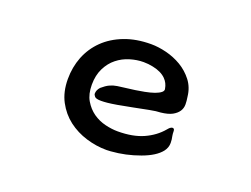

<svg xmlns="http://www.w3.org/2000/svg" viewBox="-87 -660 1174 897"><g transform="rotate(20 500.0 -212.0)"><path d="M776.4 -270Q776.4 -231.9 736.8 -210Q716.3 -198.7 679.2 -194.8H678.7Q661.6 -194.8 626.2 -188Q590.8 -181.2 549.8 -172.9Q508.8 -164.6 478.3 -159.4Q447.8 -154.3 430.7 -152.6Q413.6 -150.9 399.9 -150.9Q374.5 -150.9 367.7 -158.9Q360.8 -167 360.8 -172.9Q360.8 -190.4 375 -206.1Q394.5 -223.1 411.4 -231Q428.2 -238.8 447.3 -241.7Q459 -243.7 481 -246.1Q537.1 -252.4 577.1 -260.3Q632.8 -271 653.3 -287.6Q662.1 -294.4 662.1 -303.2Q662.1 -304.2 661.6 -305.7Q657.2 -333.5 638.2 -352.5Q615.2 -375.5 572.3 -384.3Q549.3 -389.2 525.4 -389.2Q492.2 -389.2 457.8 -378.7Q423.3 -368.2 396 -346.2Q368.7 -324.7 351.1 -289.6Q333.5 -254.4 333.5 -207.5Q333.5 -160.6 351.6 -129.9Q370.1 -98.6 397.5 -79.1Q425.3 -59.6 458.5 -51.5Q491.7 -43.5 521.5 -43.5Q596.7 -43.5 648.7 -66.9Q700.7 -90.3 734.4 -130.4Q741.7 -139.2 745.6 -142.1Q752 -147 757.8 -147Q761.2 -147 764.2 -144Q767.1 -141.1 767.1 -134.3Q767.1 -120.6 769 -110.8Q772.9 -94.2 772.9 -77.1Q772.9 -53.7 757.8 -34.2Q730.5 0.5 665 24.4Q596.2 49.8 522.9 55.2Q511.2 56.2 502 56.2Q451.2 56.2 400.6 40.8Q350.1 25.4 309.6 -5.4Q269 -36.6 244.1 -83.5Q219.2 -130.4 219.2 -194.3Q219.2 -252.9 239.3 -304.7Q260.3 -357.4 300 -396.2Q339.8 -435.1 397.9 -457.5Q456.1 -480 530.3 -480Q565.9 -480 606.2 -470Q646.5 -460 682.1 -439Q717.3 -418 742.7 -385.3Q768.1 -352.5 772.9 -307.6Q776.4 -286.1 776.4 -270Z"/></g></svg>

Font: Bakudai
Style: Medium
Weight: 500
Version: Version 1.48